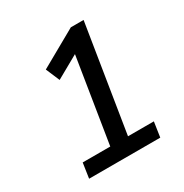

<svg xmlns="http://www.w3.org/2000/svg" viewBox="-163 -835 927 965"><g transform="rotate(-30 300.0 -352.5)"><path d="M79 0 92 -87H252L337 -618L393 -613L199 -504L165 -584L380 -705H454L355 -87H505L492 0Z"/></g></svg>

Font: Nunito Sans 12pt ExtraLight 12pt SemiBold
Style: Italic
Weight: 600
Italic angle: -9°
Version: Version 3.101;gftools[0.9.27]